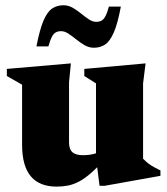

<svg xmlns="http://www.w3.org/2000/svg" viewBox="-20 -695 635 730"><path d="M242.5 -155Q242.5 -136.5 248.2 -125.5Q254 -114.5 266 -109.8Q278 -105 296 -105Q318.5 -105 337 -109.8Q355.5 -114.5 370.5 -124L388.5 -100.5Q354.5 -62.5 328.8 -39.5Q303 -16.5 281 -5Q259 6.5 238.5 10.5Q218 14.5 195.5 14.5Q129.5 14.5 96.8 -25Q64 -64.5 64 -144V-373L6 -406V-433L249.5 -454L242.5 -382.5ZM358.5 11.5 345 -94V-378L300.5 -406V-433L533.5 -454L524 -378V-91.5Q530.5 -85 537.5 -78.8Q544.5 -72.5 552.8 -67.2Q561 -62 570.2 -57Q579.5 -52 590 -47V-26.5L377.5 11.5ZM439.5 -670Q427.5 -605.5 412.8 -571.8Q398 -538 379.8 -525.8Q361.5 -513.5 337 -513.5Q318 -513.5 301.5 -523.2Q285 -533 269.8 -545.2Q254.5 -557.5 240.2 -567Q226 -576.5 212.5 -576.5Q200 -576.5 191.5 -571.5Q183 -566.5 176.8 -554.2Q170.5 -542 164 -518.5H118.5Q131 -583 145.5 -616.8Q160 -650.5 178.5 -662.8Q197 -675 221 -675Q240 -675 256.5 -665.5Q273 -656 288.2 -643.5Q303.5 -631 317.8 -621.5Q332 -612 345.5 -612Q358.5 -612 366.8 -617Q375 -622 381.5 -634.5Q388 -647 394 -670Z"/></svg>

Font: Newsreader 24pt ExtraBold
Style: Regular
Weight: 800
Designer: Hugues Gentile
Foundry: Production Type
Version: Version 1.003